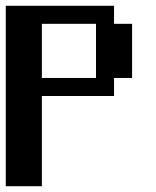

<svg xmlns="http://www.w3.org/2000/svg" viewBox="-20 -645 540 665"><path d="M0 -625H375V-562.5H437.5V-375H375V-312.5H125V0H0ZM125 -562.5V-375H312.5V-562.5Z"/></svg>

Font: NeoDunggeunmo
Style: Regular
Weight: 400
Monospace: yes
Version: Version 1.600